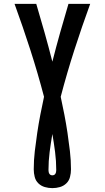

<svg xmlns="http://www.w3.org/2000/svg" viewBox="-20 -755 540 990"><path d="M250 215Q230 215 211 209.5Q192 204 178 190.5Q164 177 159 157.5Q154 138 154 118Q154 71 159.5 24Q165 -23 172 -70Q179 -117 188 -163.5Q197 -210 207 -256Q175 -378 136.5 -497.5Q98 -617 55 -735H167Q189 -661 210 -586.5Q231 -512 250 -437Q269 -512 290 -586.5Q311 -661 333 -735H445Q402 -617 363.5 -497.5Q325 -378 293 -256Q303 -210 312 -163.5Q321 -117 328 -70Q335 -23 340.5 24Q346 71 346 118Q346 138 341 157.5Q336 177 322 190.5Q308 204 289 209.5Q270 215 250 215ZM250 149Q255 149 259 147Q263 145 265.5 141Q268 137 269 132Q270 127 270 122Q270 75 264 28.5Q258 -18 250 -64Q242 -18 236 28.5Q230 75 230 122Q230 127 231 132Q232 137 234.5 141Q237 145 241 147Q245 149 250 149Z"/></svg>

Font: Iosevka Gothic
Style: Bold
Weight: 700
Monospace: yes
Designer: Belleve Invis
Foundry: Belleve Invis
Version: Version 15.5.1; ttfautohint (v1.8.4)